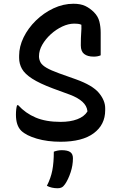

<svg xmlns="http://www.w3.org/2000/svg" viewBox="-20 -740 640 1024"><path d="M372 -720Q410 -720 435 -708Q460 -696 481 -675Q503 -653 510 -625Q517 -597 517 -565V-445Q501 -438 480 -438Q447 -438 429 -452Q411 -466 411 -498Q411 -541 413 -564.5Q415 -588 414 -608Q405 -612 395.5 -613Q386 -614 376 -614Q345 -614 312 -598.5Q279 -583 251 -557.5Q223 -532 205.5 -501.5Q188 -471 188 -441V-436Q189 -420 197 -406Q205 -392 228 -378.5Q251 -365 295 -349L385 -317Q474 -285 507.5 -244.5Q541 -204 541 -163V-152Q541 -75 480 -29.5Q419 16 303 16Q233 16 176.5 -0.5Q120 -17 93 -43Q65 -71 65 -128Q65 -160 71 -179H77Q116 -136 170.5 -113Q225 -90 303 -90Q355 -90 392 -104Q429 -118 446 -145V-149Q440 -202 353 -235L263 -268Q191 -295 151.5 -320.5Q112 -346 97 -373Q82 -400 82 -431V-443Q82 -492 106 -541Q130 -590 171.5 -630.5Q213 -671 265 -695.5Q317 -720 372 -720ZM267 69Q288 61 309 61Q340 61 354.5 71Q369 81 369 104Q369 142 356.5 179.5Q344 217 327 242Q318 255 309 259.5Q300 264 288 264Q255 264 230 251Q251 210 259 168.5Q267 127 267 69Z"/></svg>

Font: Recursive Mn Csl St Med
Style: Regular
Weight: 500
Monospace: yes
Version: Version 1.079;hotconv 1.0.112;makeotfexe 2.5.65598; ttfautoh